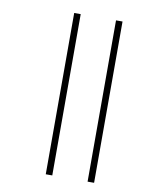

<svg xmlns="http://www.w3.org/2000/svg" viewBox="-76 -717 583 755"><g transform="rotate(10 215.5 -339.0)"><path d="M326 -17H352V-661H326ZM159 -17H185V-661H159Z"/></g></svg>

Font: Noto Sans Malayalam UI Condensed Thin
Style: Regular
Weight: 100
Width: 3
Designer: Jelle Bosma - Monotype Design Team
Foundry: Monotype Imaging Inc.
Version: Version 2.104